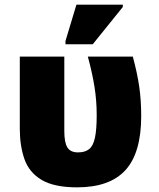

<svg xmlns="http://www.w3.org/2000/svg" viewBox="-20 -796 684 824"><path d="M311 8Q212 8 158.5 -24Q105 -56 85 -113Q65 -170 65 -243V-553H256V-233Q256 -185 269 -163.5Q282 -142 315 -142Q345 -142 362.5 -156Q380 -170 387.5 -205Q395 -240 395 -302Q395 -364 385.5 -423.5Q376 -483 357 -553H550Q569 -483 577.5 -424.5Q586 -366 586 -298Q586 -140 518.5 -66Q451 8 311 8ZM261 -606V-620L308 -776H507V-766L378 -606Z"/></svg>

Font: Noto Sans Black
Style: Regular
Weight: 900
Designer: Monotype Design Team
Foundry: Monotype Imaging Inc.
Version: Version 2.007